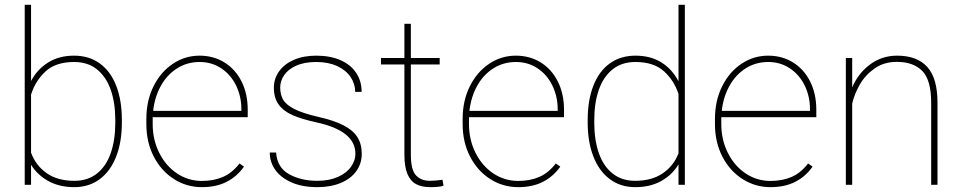

<svg xmlns="http://www.w3.org/2000/svg" viewBox="-20 -770 4008 800"><path d="M487.8 -269.5V-259.3Q487.8 -178.7 464.1 -117.9Q440.4 -57.1 395.8 -23.7Q351.1 9.8 289.6 9.8Q227.5 9.8 181.6 -15.6Q135.7 -41 109.4 -83.5V0H83V-750H109.4V-432.6Q135.7 -481.9 181.2 -510Q226.6 -538.1 288.6 -538.1Q350.6 -538.1 395.5 -505.9Q440.4 -473.6 464.1 -413.1Q487.8 -352.5 487.8 -269.5ZM460.4 -269.5Q460.4 -341.3 441.4 -395.8Q422.4 -450.2 384 -481Q345.7 -511.7 289.1 -511.7Q211.9 -511.7 169.7 -472.4Q127.4 -433.1 109.4 -376V-133.8Q128.9 -80.6 174.3 -48.6Q219.7 -16.6 290 -16.6Q346.2 -16.6 384.5 -47.4Q422.9 -78.1 441.7 -132.8Q460.4 -187.5 460.4 -259.3Z M616.2 -274.4V-252.9Q616.2 -188 643.3 -133.5Q670.4 -79.1 717.3 -47.6Q764.2 -16.1 821.3 -16.1Q870.1 -16.1 908.4 -32.5Q946.8 -48.8 978 -88.9L996.6 -75.7Q968.8 -35.6 925.3 -12.9Q881.8 9.8 821.3 9.8Q757.3 9.8 704.3 -24.2Q651.4 -58.1 620.6 -117.9Q589.8 -177.7 589.8 -252.9V-274.4Q589.8 -350.1 619.6 -410.2Q649.4 -470.2 700.2 -504.2Q751 -538.1 811.5 -538.1Q869.6 -538.1 915.3 -509.8Q960.9 -481.4 986.6 -430.2Q1012.2 -378.9 1012.2 -312.5V-281.7H616.2ZM618.2 -308.1H985.8V-314.5Q985.8 -367.7 964.1 -412.8Q942.4 -458 902.6 -484.9Q862.8 -511.7 811.5 -511.7Q759.8 -511.7 717.8 -485.1Q675.8 -458.5 650.1 -412.1Q624.5 -365.7 618.2 -308.1Z M1121.1 -404.8Q1121.1 -441.9 1142.6 -472.4Q1164.1 -502.9 1204.1 -520.5Q1244.1 -538.1 1297.9 -538.1Q1356 -538.1 1398.7 -519.3Q1441.4 -500.5 1464.1 -466.3Q1486.8 -432.1 1486.8 -387.2H1460Q1460 -420.4 1440.9 -449Q1421.9 -477.5 1385 -494.6Q1348.1 -511.7 1297.9 -511.7Q1247.6 -511.7 1213.6 -496.1Q1179.7 -480.5 1163.6 -456.3Q1147.5 -432.1 1147.5 -405.8Q1147.5 -376 1159.7 -354.7Q1171.9 -333.5 1206.5 -315.7Q1241.2 -297.9 1307.6 -282.7Q1371.6 -268.1 1410.9 -248Q1450.2 -228 1468.8 -199.2Q1487.3 -170.4 1487.3 -128.9Q1487.3 -88.4 1464.6 -56.9Q1441.9 -25.4 1399.9 -7.8Q1357.9 9.8 1301.8 9.8Q1239.7 9.8 1195.1 -9.8Q1150.4 -29.3 1127.2 -62Q1104 -94.7 1104 -134.3H1130.4Q1134.8 -71.8 1184.6 -44.2Q1234.4 -16.6 1301.8 -16.6Q1351.6 -16.6 1387.7 -32.7Q1423.8 -48.8 1442.4 -75Q1460.9 -101.1 1460.9 -129.4Q1460.9 -224.6 1299.8 -259.8Q1236.8 -273.4 1198.5 -290.5Q1160.2 -307.6 1140.6 -335Q1121.1 -362.3 1121.1 -404.8Z M1828.1 3.9Q1811 9.8 1772.9 9.8Q1737.3 9.8 1713.9 -2.7Q1690.4 -15.1 1677.7 -44.9Q1665 -74.7 1665 -126.5V-501.5H1567.4V-528.3H1665V-670.9H1691.9V-528.3H1812V-501.5H1691.9V-126.5Q1691.9 -62.5 1713.1 -39.6Q1734.4 -16.6 1771.5 -16.6Q1791 -16.6 1823.7 -21Z M1934.1 -274.4V-252.9Q1934.1 -188 1961.2 -133.5Q1988.3 -79.1 2035.2 -47.6Q2082 -16.1 2139.2 -16.1Q2188 -16.1 2226.3 -32.5Q2264.6 -48.8 2295.9 -88.9L2314.5 -75.7Q2286.6 -35.6 2243.2 -12.9Q2199.7 9.8 2139.2 9.8Q2075.2 9.8 2022.2 -24.2Q1969.2 -58.1 1938.5 -117.9Q1907.7 -177.7 1907.7 -252.9V-274.4Q1907.7 -350.1 1937.5 -410.2Q1967.3 -470.2 2018.1 -504.2Q2068.8 -538.1 2129.4 -538.1Q2187.5 -538.1 2233.2 -509.8Q2278.8 -481.4 2304.4 -430.2Q2330.1 -378.9 2330.1 -312.5V-281.7H1934.1ZM1936 -308.1H2303.7V-314.5Q2303.7 -367.7 2282 -412.8Q2260.3 -458 2220.5 -484.9Q2180.7 -511.7 2129.4 -511.7Q2077.6 -511.7 2035.6 -485.1Q1993.7 -458.5 1968 -412.1Q1942.4 -365.7 1936 -308.1Z M2833.5 -750V0H2807.1V-85Q2781.2 -41.5 2735.4 -15.9Q2689.5 9.8 2627 9.8Q2565.4 9.8 2520.8 -23.7Q2476.1 -57.1 2452.4 -117.9Q2428.7 -178.7 2428.7 -259.3V-269.5Q2428.7 -352.5 2452.4 -413.1Q2476.1 -473.6 2521 -505.9Q2565.9 -538.1 2627.9 -538.1Q2690.9 -538.1 2736.1 -509.8Q2781.2 -481.4 2807.1 -431.2V-750ZM2807.1 -131.3V-378.4Q2788.6 -435.1 2746.1 -473.4Q2703.6 -511.7 2627.4 -511.7Q2570.8 -511.7 2532.5 -481Q2494.1 -450.2 2475.1 -395.8Q2456.1 -341.3 2456.1 -269.5V-259.3Q2456.1 -187.5 2474.9 -132.8Q2493.7 -78.1 2532 -47.4Q2570.3 -16.6 2626.5 -16.6Q2695.8 -16.6 2741.5 -47.9Q2787.1 -79.1 2807.1 -131.3Z M2985.4 -274.4V-252.9Q2985.4 -188 3012.5 -133.5Q3039.6 -79.1 3086.4 -47.6Q3133.3 -16.1 3190.4 -16.1Q3239.3 -16.1 3277.6 -32.5Q3315.9 -48.8 3347.2 -88.9L3365.7 -75.7Q3337.9 -35.6 3294.4 -12.9Q3251 9.8 3190.4 9.8Q3126.5 9.8 3073.5 -24.2Q3020.5 -58.1 2989.7 -117.9Q2959 -177.7 2959 -252.9V-274.4Q2959 -350.1 2988.8 -410.2Q3018.6 -470.2 3069.3 -504.2Q3120.1 -538.1 3180.7 -538.1Q3238.8 -538.1 3284.4 -509.8Q3330.1 -481.4 3355.7 -430.2Q3381.3 -378.9 3381.3 -312.5V-281.7H2985.4ZM2987.3 -308.1H3355V-314.5Q3355 -367.7 3333.3 -412.8Q3311.5 -458 3271.7 -484.9Q3231.9 -511.7 3180.7 -511.7Q3128.9 -511.7 3086.9 -485.1Q3044.9 -458.5 3019.3 -412.1Q2993.7 -365.7 2987.3 -308.1Z M3886.2 -341.8V0H3859.9V-341.8Q3859.9 -436.5 3822.8 -474.4Q3785.6 -512.2 3716.8 -512.2Q3663.1 -512.2 3624.3 -484.9Q3585.4 -457.5 3562.7 -418Q3540 -378.4 3530.8 -338.4V0H3504.4V-528.3H3530.8V-405.8Q3555.7 -464.4 3605 -501.2Q3654.3 -538.1 3718.3 -538.1Q3800.8 -538.1 3843.5 -491.2Q3886.2 -444.3 3886.2 -341.8Z"/></svg>

Font: Heebo Thin
Style: Regular
Weight: 250
Designer: Oded Ezer
Foundry: Meir Sadan
Version: Version 2.001; ttfautohint (v1.5.14-ce02) -l 8 -r 50 -G 200 